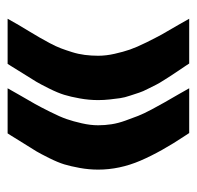

<svg xmlns="http://www.w3.org/2000/svg" viewBox="-26 -496 519 507"><g transform="rotate(-90 233.5 -242.5)"><path d="M237.3 -452.6Q220.7 -423.8 212.6 -409.7Q204.6 -395.5 191.7 -369.6Q178.7 -343.8 172.6 -326.2Q166.5 -308.6 161.4 -285.9Q156.2 -263.2 156.2 -242.7Q156.2 -225.1 158.9 -207.5Q161.6 -189.9 168.5 -170.9Q175.3 -151.9 180.9 -137.5Q186.5 -123 198.2 -101.1Q210 -79.1 216.6 -67.6Q223.1 -56.2 237.3 -31.7L253.9 -2.4H220.2H146H135.7L129.9 -11.2Q86.4 -76.2 62.7 -131.3Q39.1 -186.5 39.1 -242.7Q39.1 -267.1 43.5 -291.3Q47.9 -315.4 53 -332.3Q58.1 -349.1 69.8 -372.6Q81.5 -396 87.6 -406.2Q93.8 -416.5 109.4 -441.2Q125 -465.8 128.9 -472.7L134.8 -481.9H145.5H220.2H253.9ZM420.9 -452.6Q415 -442.9 404.3 -425Q393.6 -407.2 387.7 -397Q381.8 -386.7 373 -370.4Q364.3 -354 359.4 -341.1Q354.5 -328.1 349.4 -311.8Q344.2 -295.4 342 -278.1Q339.8 -260.7 339.8 -242.7Q339.8 -221.7 345 -199Q350.1 -176.3 356.2 -158.7Q362.3 -141.1 375.2 -115Q388.2 -88.9 396 -74.7Q403.8 -60.5 420.9 -31.7L437.5 -2.4H403.8H329.6H319.3L313.5 -11.2Q312.5 -12.7 301.3 -29.3Q290 -45.9 288.1 -49.1Q286.1 -52.2 276.1 -67.9Q266.1 -83.5 263.4 -89.4Q260.7 -95.2 252.9 -110.4Q245.1 -125.5 242.4 -134.3Q239.7 -143.1 234.6 -158Q229.5 -172.9 227.8 -184.8Q226.1 -196.8 224.4 -212.2Q222.7 -227.5 222.7 -242.7Q222.7 -267.1 227.1 -291.3Q231.4 -315.4 236.6 -332.3Q241.7 -349.1 253.4 -372.6Q265.1 -396 271.2 -406.2Q277.3 -416.5 293 -441.2Q308.6 -465.8 312.5 -472.7L318.4 -481.9H329.1H403.8H437.5Z"/></g></svg>

Font: Shabnam FD
Style: Bold-FD
Weight: 700
Foundry: DejaVu fonts team - Redesigned by Saber Rastikerdar - Based on Vazir font
Version: Version 5.0.1